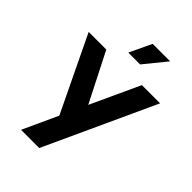

<svg xmlns="http://www.w3.org/2000/svg" viewBox="-262 -1034 1148 1148"><g transform="rotate(45 312.0 -460.0)"><path d="M240 -222 10 -700H159L337 -350L298 -349L460 -700H614L292 0H138ZM331 -920H479L365 -780H265Z"/></g></svg>

Font: Uncut Sans VF
Style: Regular
Weight: 400
Designer: Kasper Nordkvist
Foundry: Uncut Type
Version: Version 1.100;FEAKit 1.0